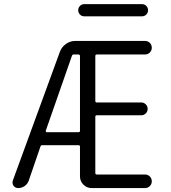

<svg xmlns="http://www.w3.org/2000/svg" viewBox="-20 -956 848 953"><path d="M277.3 -699.2Q286.1 -722.7 307.1 -737.8Q328.1 -752.9 354.5 -752.9H699.2Q713.9 -752.9 723.6 -743.2Q733.4 -733.4 733.4 -719.2Q733.4 -705.1 723.6 -695.3Q713.9 -685.5 699.2 -685.5H460.9Q453.1 -685.5 453.1 -677.7V-455.1Q453.1 -447.3 460.9 -447.3H681.6Q694.3 -447.3 703.6 -438Q712.9 -428.7 712.9 -415.5Q712.9 -402.3 703.6 -393.1Q694.3 -383.8 681.6 -383.8H460.9Q453.1 -383.8 453.1 -377V-97.7Q453.1 -89.8 460.9 -89.8H699.2Q713.9 -89.8 723.6 -80.1Q733.4 -70.3 733.4 -56.2Q733.4 -42 723.6 -32.2Q713.9 -22.5 699.2 -22.5H434.6Q411.1 -22.5 394 -39.6Q377 -56.6 377 -80.1V-228.5Q377 -235.4 369.1 -235.4H189.5Q182.6 -235.4 180.7 -228.5L123 -60.5Q117.2 -43 102.5 -32.7Q87.9 -22.5 70.3 -22.5Q55.7 -22.5 46.9 -34.2Q42 -42 42 -49.8Q42 -54.7 43.9 -60.5ZM398.4 -875Q385.7 -875 377 -883.8Q368.2 -892.6 368.2 -905.3Q368.2 -918 377 -926.8Q385.7 -935.5 398.4 -935.5H684.6Q697.3 -935.5 706.1 -926.8Q714.8 -918 714.8 -905.3Q714.8 -892.6 706.1 -883.8Q697.3 -875 684.6 -875ZM207 -306.6Q207 -303.7 208.5 -301.8Q210 -299.8 212.9 -299.8H369.1Q377 -299.8 377 -306.6V-677.7Q377 -685.5 369.1 -685.5H345.7Q338.9 -685.5 336.9 -678.7Z"/></svg>

Font: Gen Jyuu Gothic Normal
Style: Regular
Weight: 300
Designer: [Source Han Sans]
Ryoko NISHIZUKA  (kana & ideographs); Paul D. Hunt (Latin, Greek & Cyrillic); Wenlong ZHANG  (bopomofo
Version: Version 1.002.20150607